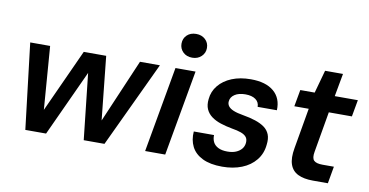

<svg xmlns="http://www.w3.org/2000/svg" viewBox="-72 -924 2171 1130"><g transform="rotate(10 1013.0 -359.5)"><path d="M126 0 65 -512H184L215 -108L201 -109L385 -512H519L561 -109L548 -108L721 -512H840L599 0H475L429 -419H443L250 0Z M842 0 933 -512H1053L962 0ZM1019 -589Q985 -589 964 -609.5Q943 -630 943 -660Q943 -691 964 -711Q985 -731 1019 -731Q1052 -731 1073.5 -711Q1095 -691 1095 -660Q1095 -630 1073.5 -609.5Q1052 -589 1019 -589Z M1304 12Q1232 12 1186 -10.5Q1140 -33 1120 -72.5Q1100 -112 1104 -163H1225Q1224 -140 1233 -121.5Q1242 -103 1263.5 -92Q1285 -81 1319 -81Q1349 -81 1370 -90Q1391 -99 1403.5 -114Q1416 -129 1418 -150Q1420 -172 1409.5 -185Q1399 -198 1377 -206Q1355 -214 1323 -219Q1285 -226 1253 -236.5Q1221 -247 1198 -264Q1175 -281 1164 -306Q1153 -331 1157 -366Q1161 -412 1190.5 -448Q1220 -484 1269 -504Q1318 -524 1382 -524Q1472 -524 1519.5 -483.5Q1567 -443 1564 -371H1449Q1449 -399 1427 -415Q1405 -431 1366 -431Q1326 -431 1302 -415Q1278 -399 1276 -374Q1274 -358 1283.5 -345Q1293 -332 1315 -323Q1337 -314 1373 -308Q1415 -301 1448 -290Q1481 -279 1503 -263Q1525 -247 1535 -222Q1545 -197 1540 -160Q1535 -107 1503.5 -68Q1472 -29 1420.5 -8.5Q1369 12 1304 12Z M1844 0Q1790 0 1755 -17Q1720 -34 1707 -71.5Q1694 -109 1705 -170L1747 -412H1661L1679 -512H1765L1803 -649H1910L1885 -512H2023L2005 -412H1867L1825 -169Q1818 -131 1832 -116.5Q1846 -102 1884 -102H1952L1934 0Z"/></g></svg>

Font: DM Sans 12pt SemiBold
Style: Italic
Weight: 600
Italic angle: -10°
Version: Version 4.004;gftools[0.9.30]